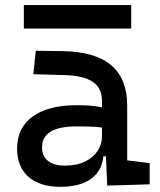

<svg xmlns="http://www.w3.org/2000/svg" viewBox="-20 -721 626 751"><path d="M399.4 4.9 392.6 -148.4 378.9 -191.4V-325.2Q378.9 -377 342.5 -401.1Q306.2 -425.3 234.4 -427.2L110.4 -430.7L120.1 -522.5L224.6 -521Q353 -519 415.3 -465.6Q477.5 -412.1 477.5 -309.6V-93.8L565.4 -83V0ZM216.8 9.8Q135.7 9.8 91.3 -29.3Q46.9 -68.4 46.9 -139.6Q46.9 -221.7 108.2 -265.6Q169.4 -309.6 281.2 -309.6Q327.6 -309.6 364 -304Q400.4 -298.3 428.7 -287.1L407.2 -216.8Q374.5 -224.1 343.3 -225.3Q312 -226.6 279.3 -226.6Q144.5 -226.6 144.5 -144.5Q144.5 -110.4 167.7 -91.8Q190.9 -73.2 233.4 -73.2Q281.7 -73.2 314.2 -89.8Q346.7 -106.4 362.8 -132.3Q378.9 -158.2 378.9 -185.5V-242.2L409.2 -109.4H368.2L384.8 -125Q384.8 -80.1 364 -50Q343.3 -20 305.7 -5.1Q268.1 9.8 216.8 9.8ZM73.2 -609.4V-701.2H493.2V-609.4Z"/></svg>

Font: Cascadia Mono
Style: Regular
Weight: 400
Monospace: yes
Designer: Aaron Bell
Foundry: Saja Typeworks
Version: Version 2102.003